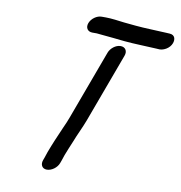

<svg xmlns="http://www.w3.org/2000/svg" viewBox="-89 -873 930 989"><g transform="rotate(10 376.0 -378.5)"><path d="M198.9 -24 194.1 -11C185.5 12 195.4 34 221.4 34C246.2 34 273.9 13.8 283.1 -11L287.9 -24C291.5 -33.9 294.8 -43.5 298.6 -55.7C307.7 -80.2 318.8 -105.5 330.7 -134.5C342.5 -166.2 365.6 -212.6 379.8 -251L514 -614C523.2 -638.8 510.5 -659 485.7 -659C459.6 -659 433.6 -637 425 -614L290.8 -251C283.6 -231.5 276 -213.3 266.5 -193C245.6 -145 227.2 -103.2 209.3 -55C205.2 -43.8 202.2 -33.1 198.9 -24ZM329.6 -702H352.6C354.8 -702 364.9 -701.2 382.2 -699.1C419.6 -696.3 461.7 -690.9 501.3 -687.1C553.8 -682.1 617.3 -681.1 668.3 -678L684.9 -677C685.2 -677 685.9 -677 686.3 -677C707.4 -677 738 -692.4 748.4 -720.5C755.8 -740.4 751.7 -764.3 723.6 -766C717.8 -766.3 711.8 -766.6 706 -767C653.7 -770.1 591.5 -771.1 542.2 -775.9L480.8 -781.9C453.6 -785.4 413 -791 385.5 -791H362.5C338.4 -791 310.4 -771.7 301 -746.5C291.7 -721.3 305.5 -702 329.6 -702Z"/></g></svg>

Font: Just Breathe
Style: BdObl7
Weight: 400
Foundry: Cannot Into Space Fonts
Version: Version 0.72